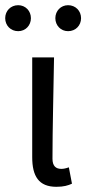

<svg xmlns="http://www.w3.org/2000/svg" viewBox="-42 -707 332 739"><path d="M175 12C203 12 220 7 235 0L223 -63C212 -59 203 -57 194 -57C173 -57 160 -68 160 -96C160 -212 164 -355 166 -486H82V-102C82 -29 107 12 175 12ZM28 -587C56 -587 77 -609 77 -637C77 -665 56 -687 28 -687C-1 -687 -22 -665 -22 -637C-22 -609 -1 -587 28 -587ZM220 -587C249 -587 270 -609 270 -637C270 -665 249 -687 220 -687C192 -687 171 -665 171 -637C171 -609 192 -587 220 -587Z"/></svg>

Font: DAIFUKU Sans
Style: Regular
Weight: 400
Designer: Original font ‘Source Han Sans JP’ : Paul D. Hunt
Foundry: Daifuku
Version: Version 1.000